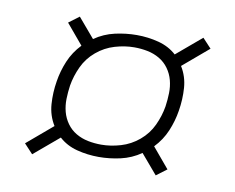

<svg xmlns="http://www.w3.org/2000/svg" viewBox="-57 -631 713 582"><g transform="rotate(10 300.0 -340.0)"><path d="M75 -121 48 -150 127 -217Q109 -246 106.5 -281Q104 -316 110 -352Q115 -384 128 -415Q141 -446 165 -471L113 -533L145 -557L196 -497Q225 -517 258.5 -524.5Q292 -532 325 -532Q360 -532 392.5 -523.5Q425 -515 448 -494L525 -559L552 -530L473 -463Q491 -434 493.5 -399Q496 -364 490 -328Q485 -296 472 -265Q459 -234 435 -209L487 -147L455 -123L404 -183Q375 -163 341.5 -155.5Q308 -148 275 -148Q240 -148 207.5 -156.5Q175 -165 152 -186ZM276 -186Q305 -186 335.5 -195Q366 -204 391 -225Q416 -246 429.5 -275Q443 -304 448 -334Q451 -355 451.5 -375.5Q452 -396 447 -415Q442 -434 430.5 -450Q419 -466 402 -476Q385 -486 365 -490Q345 -494 324 -494Q295 -494 264.5 -485Q234 -476 209 -455Q184 -434 170.5 -405Q157 -376 152 -346Q149 -325 148.5 -304.5Q148 -284 153 -265Q158 -246 169.5 -230Q181 -214 198 -204Q215 -194 235 -190Q255 -186 276 -186Z"/></g></svg>

Font: Iosevka Aile XLt Obl
Style: Regular
Weight: 200
Italic angle: -9°
Designer: Belleve Invis
Foundry: Belleve Invis
Version: Version 31.1.0; ttfautohint (v1.8.4)